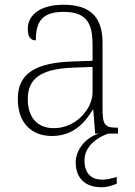

<svg xmlns="http://www.w3.org/2000/svg" viewBox="-20 -563 567 809"><path d="M199 10C294 10 343 -54 370 -100H373L381 0H397C347 13 299 64 299 121C299 187 338 226 408 226C428 226 451 220 472 211V183C445 190 431 194 411 194C372 194 336 175 336 113C336 48 399 12 436 0H477V-25H471C419 -25 412 -40 412 -111V-383C412 -485 366 -543 248 -543C137 -543 97 -490 97 -443C97 -408 108 -393 131 -393C131 -467 153 -513 248 -513C354 -513 370 -454 370 -371V-307L287 -304C128 -299 55 -252 55 -147C55 -39 118 10 199 10ZM207 -23C129 -23 97 -78 97 -145C97 -225 142 -273 289 -278L370 -281V-174C370 -104 300 -23 207 -23Z"/></svg>

Font: Noto Serif Devanagari ExtraLight
Style: Regular
Weight: 200
Designer: Universal Thirst, Indian Type Foundry and the Monotype Design Team
Foundry: Monotype Imaging Inc.
Version: Version 2.004